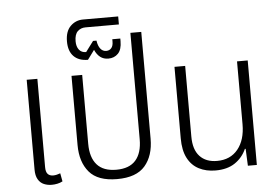

<svg xmlns="http://www.w3.org/2000/svg" viewBox="-56 -914 1451 1003"><g transform="rotate(-5 669.5 -413.0)"><path d="M176 10Q154 10 135 2Q116 -6 104.5 -25.5Q93 -45 93 -77V-548H149V-85Q149 -60 159 -49Q169 -38 188 -38Q197 -38 207 -40.5Q217 -43 225 -46L233 -3Q220 4 205 7Q190 10 176 10Z M519 10Q418 10 373 -43Q328 -96 328 -185V-548H384V-187Q384 -115 417.5 -77Q451 -39 519 -39Q587 -39 620.5 -77Q654 -115 654 -187V-745H711V-185Q711 -96 665.5 -43Q620 10 519 10Z M528 -621Q503 -621 485.5 -634.5Q468 -648 457 -673L421 -624Q373 -624 346.5 -651Q320 -678 320 -729Q320 -782 347.5 -809Q375 -836 413 -836H598V-794H423Q398 -794 381.5 -778Q365 -762 365 -726Q365 -698 378 -681.5Q391 -665 415 -665L456 -720H474Q478 -692 490 -677Q502 -662 520 -662Q537 -662 547 -673.5Q557 -685 557 -707V-720H599V-706Q599 -662 579 -641.5Q559 -621 528 -621Z M1035 10Q986 10 948 -9.5Q910 -29 889 -69.5Q868 -110 868 -173V-548H924V-177Q924 -109 956.5 -74Q989 -39 1047 -39Q1117 -39 1156.5 -87.5Q1196 -136 1196 -218V-548H1252V0H1205L1201 -89H1197Q1177 -44 1137 -17Q1097 10 1035 10Z"/></g></svg>

Font: Noto Sans Thai SemiCondensed Light
Style: Regular
Weight: 300
Width: 4
Designer: Monotype Design Team
Foundry: Monotype Imaging Inc.
Version: Version 2.001